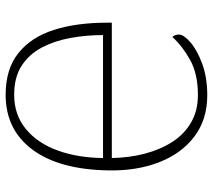

<svg xmlns="http://www.w3.org/2000/svg" viewBox="-58 -706 773 698"><g transform="rotate(90 329.0 -357.5)"><path d="M325 9Q232 9 174 -37Q116 -83 89.5 -165.5Q63 -248 63 -359V-377H555Q554 -439 539.5 -495.5Q525 -552 497 -596Q469 -640 426 -665Q383 -690 326 -690Q249 -690 198 -661.5Q147 -633 115 -597Q106 -607 106 -621Q106 -638 134 -662.5Q162 -687 212 -705.5Q262 -724 327 -724Q415 -724 477 -677Q539 -630 570.5 -548.5Q602 -467 600 -365Q597 -186 524.5 -88.5Q452 9 325 9ZM325 -22Q398 -22 449.5 -64.5Q501 -107 527.5 -180Q554 -253 555 -345H108Q108 -284 118.5 -226.5Q129 -169 153 -123Q177 -77 219 -49.5Q261 -22 325 -22Z"/></g></svg>

Font: Noto Serif ExtraLight
Style: Regular
Weight: 200
Designer: Monotype Design Team
Foundry: Monotype Imaging Inc.
Version: Version 2.015; ttfautohint (v1.8.4.7-5d5b)